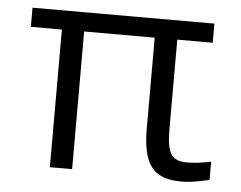

<svg xmlns="http://www.w3.org/2000/svg" viewBox="-43 -550 767 610"><g transform="rotate(5 341.0 -245.5)"><path d="M617 -500H37V-439H136V0H207V-439H432V-150C432 -33 467 9 556 9C585 9 609 4 645 -4V-62C615 -56 591 -53 568 -53C520 -53 504 -76 504 -153V-439H617Z"/></g></svg>

Font: LT Wave Text Light
Style: Regular
Weight: 300
Designer: Daniel Lyons
Version: Version 2.5 (Glyphs App)